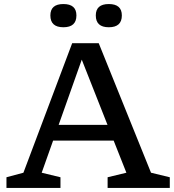

<svg xmlns="http://www.w3.org/2000/svg" viewBox="-20 -931 864 951"><path d="M728 -75.5 821 -53V0H513V-53L606 -75.5L543 -234.5H243L186.5 -75.5L279.5 -53V0H12V-53L96 -75.5L337.5 -717H469ZM270.5 -312.5H512.5L385 -635.5ZM294 -796Q229.5 -796 229.5 -854.5Q229.5 -911 294 -911Q358.5 -911 358.5 -854.5Q358.5 -796 294 -796ZM519 -796Q454.5 -796 454.5 -854.5Q454.5 -911 519 -911Q583.5 -911 583.5 -854.5Q583.5 -796 519 -796Z"/></svg>

Font: Newsreader Caption
Style: Regular
Weight: 400
Designer: Hugues Gentile
Foundry: Production Type
Version: Version 1.001